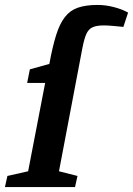

<svg xmlns="http://www.w3.org/2000/svg" viewBox="-48 -758 539 778"><path d="M-28 0 -18 -45 66 -64 135 -422H62L73 -477L152 -499Q165 -570 179.5 -616Q194 -662 215 -689Q236 -716 268 -727Q300 -738 348 -738Q379 -738 412.5 -729.5Q446 -721 471 -707L452 -649Q431 -651 410 -653Q389 -655 373 -655Q342 -655 326 -647Q310 -639 301.5 -619.5Q293 -600 286 -564L191 -64L266 -45L256 0Z"/></svg>

Font: Manuale
Style: Italic
Weight: 400
Italic angle: -11°
Designer: Eduardo Tunni / Pablo Cosgaya
Foundry: Eduardo Tunni / Pablo Cosgaya
Version: Version 1.002